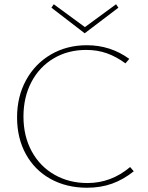

<svg xmlns="http://www.w3.org/2000/svg" viewBox="-20 -875 695 900"><path d="M377 -719 221 -839 232 -855 378 -748 524 -855 535 -839ZM607 -72Q558 -33 505 -14Q452 5 388 5Q292 5 217.5 -36Q143 -77 101.5 -152Q60 -227 60 -325Q60 -422 102 -499Q144 -576 218.5 -619.5Q293 -663 387 -663Q498 -663 586 -599L568 -578Q526 -609 481.5 -625Q437 -641 384 -641Q298 -641 231 -601Q164 -561 127 -490Q90 -419 90 -329Q90 -237 128.5 -166Q167 -95 235.5 -56Q304 -17 390 -17Q501 -17 590 -92Z"/></svg>

Font: Ysabeau Infant Extralight
Style: Regular
Weight: 200
Designer: Christian Thalmann (Catharsis Fonts)
Version: Version 0.003